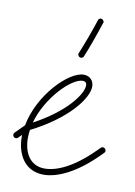

<svg xmlns="http://www.w3.org/2000/svg" viewBox="-77 -572 434 617"><g transform="rotate(10 140.5 -264.0)"><path d="M108 -1C152 -1 212 -28 277 -93L288 -104C290 -106 291 -108 291 -111C291 -116 286 -121 281 -121C278 -121 276 -120 274 -118L263 -107C202 -46 148 -21 108 -21C61 -21 38 -59 38 -109C38 -118 39 -126 40 -135C157 -194 213 -268 213 -307C213 -326 200 -340 180 -340C131 -340 41 -249 22 -147L-7 -118C-9 -116 -10 -114 -10 -111C-10 -106 -6 -101 0 -101C3 -101 5 -102 7 -104L18 -115V-109C18 -51 47 -1 108 -1ZM45 -160C69 -246 144 -320 180 -320C188 -320 193 -316 193 -307C193 -278 146 -214 45 -160ZM161 -392C165 -392 169 -395 170 -398C184 -432 200 -477 212 -514C213 -515 213 -516 213 -517C213 -522 208 -527 203 -527C198 -527 195 -524 194 -520C182 -483 166 -440 152 -406C151 -405 151 -404 151 -402C151 -396 156 -392 161 -392Z"/></g></svg>

Font: Mistral SingleLine Outline
Style: Regular
Weight: 300
Designer: François Chastanet, Élisa Garzelli, Anais Alves, Morgane Autin
Foundry: institut supérieur des arts et du design Toulouse / isdaT
Version: Version 1.000;Glyphs 3.3 (3337)